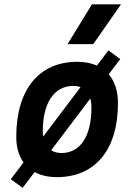

<svg xmlns="http://www.w3.org/2000/svg" viewBox="-20 -815 626 894"><path d="M85.4 59.6 141.1 -13.7C169.4 1.5 204.6 9.8 245.1 9.8C423.8 9.8 529.3 -118.2 529.3 -335C529.3 -391.1 514.2 -436.5 486.3 -469.2L540 -540L484.9 -580.1L431.2 -509.8C405.3 -521 374.5 -527.3 339.8 -527.3C161.1 -527.3 55.7 -397.5 55.7 -177.7C55.7 -129.4 67.4 -89.4 89.4 -58.6L30.3 19.5ZM294.4 -609.4H414.1L543.5 -794.9H408.2ZM266.6 -102.5C247.6 -102.5 231.4 -106.9 218.3 -115.2L400.4 -356C403.8 -343.8 405.8 -329.6 405.8 -314C405.8 -181.2 354 -102.5 266.6 -102.5ZM181.2 -179.2C179.7 -187 179.2 -194.8 179.2 -203.6C179.2 -336.4 232.4 -415 321.8 -415C334 -415 345.2 -413.1 355 -409.2Z"/></svg>

Font: Cascadia Code SemiBold
Style: Italic
Weight: 600
Italic angle: -10°
Monospace: yes
Designer: Aaron Bell
Foundry: Saja Typeworks
Version: Version 2404.023